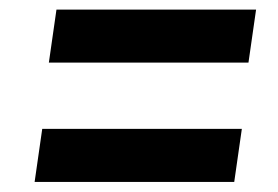

<svg xmlns="http://www.w3.org/2000/svg" viewBox="-20 -528 566 391"><path d="M79.5 -400.5 95 -508.5H501.5L486 -400.5ZM50.5 -157.5 66 -265.5H472.5L457 -157.5Z"/></svg>

Font: Merriweather Sans Italic
Style: Bold
Weight: 700
Italic angle: -7.5°
Designer: Eben Sorkin
Foundry: Eben Sorkin
Version: Version 1.008; ttfautohint (v1.7.19-72a1) -l 8 -r 50 -G 200 